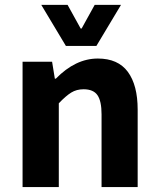

<svg xmlns="http://www.w3.org/2000/svg" viewBox="-20 -761 640 781"><path d="M248 -574.2 147.9 -741.2H254.9L308.1 -645H312L365.2 -741.2H472.2L372.1 -574.2ZM71.8 0V-509.8H191.9L203.1 -440.9H207Q287.1 -522.9 377.9 -522.9Q460 -522.9 500 -468.8Q540 -414.6 540 -314.9V0H393.1V-295.9Q393.1 -349.6 376.5 -373.8Q359.9 -397.9 319.8 -397.9Q291.5 -397.9 269.8 -384.5Q248 -371.1 219.2 -340.8V0Z"/></svg>

Font: Office Code Pro D Bold
Style: Regular
Weight: 700
Designer: Nathan Rutzky & Paul D. Hunt
Foundry: Adobe Systems Incorporated
Version: Version 1.004;PS 001.004;hotconv 1.0.70;makeotf.lib2.5.58329